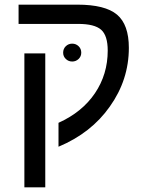

<svg xmlns="http://www.w3.org/2000/svg" viewBox="-20 -619 630 827"><path d="M85 -389H175V188H85ZM60 -516V-599H313Q433 -599 484 -556Q535 -513 535 -413Q535 -275 453 -160Q373 -46 232 13V-90Q334 -136 389 -217.5Q444 -299 444 -401Q444 -466 415.5 -491Q387 -516 317 -516ZM252 -392Q252 -409 263.5 -420Q275 -431 291 -431Q307 -431 318.5 -420Q330 -409 330 -392Q330 -376 318.5 -365Q307 -354 291 -354Q275 -354 263.5 -365Q252 -376 252 -392Z"/></svg>

Font: Libra Sans
Style: Regular
Weight: 400
Foundry: Context Ltd
Version: Version 1.002